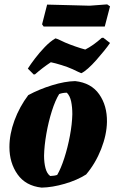

<svg xmlns="http://www.w3.org/2000/svg" viewBox="-20 -846 530 876"><path d="M170 10Q97 2 60 -50.5Q23 -103 23 -175Q23 -234 46 -296.5Q69 -359 109 -412Q159 -439 217.5 -457Q276 -475 323 -476Q396 -468 432.5 -416Q469 -364 468 -290Q467 -231 441.5 -166Q416 -101 373 -50Q332 -24 275.5 -7.5Q219 9 170 10ZM209 -43Q217 -43 226.5 -44.5Q236 -46 241 -48Q258 -77 273.5 -125Q289 -173 299 -226.5Q309 -280 310 -325Q310 -358 304.5 -383.5Q299 -409 285 -423Q266 -423 250 -417Q232 -388 216.5 -339Q201 -290 191.5 -235.5Q182 -181 181 -136Q181 -104 187.5 -79Q194 -54 209 -43ZM134 -506 107 -533Q119 -552 139.5 -579Q160 -606 184.5 -631.5Q209 -657 233 -671Q241 -669 252.5 -663.5Q264 -658 277 -652Q298 -643 324 -634Q350 -625 369 -620Q387 -629 406 -642.5Q425 -656 444 -673L451 -674L482 -650Q472 -635 455 -614Q438 -593 419 -571.5Q400 -550 382 -534Q364 -518 351 -512Q347 -513 336 -518.5Q325 -524 312 -530Q290 -540 261 -549Q232 -558 212 -562Q174 -537 140 -507ZM179 -725 172 -735 195 -825Q242 -824 294.5 -822.5Q347 -821 389 -820L469 -826L482 -817L458 -725Z"/></svg>

Font: Albura ExtraBold
Style: Italic
Weight: 758
Italic angle: -7°
Designer: Mercedes Jáuregui
Foundry: Omnibus-Type Team
Version: Version 1.000; ttfautohint (v1.8.3)